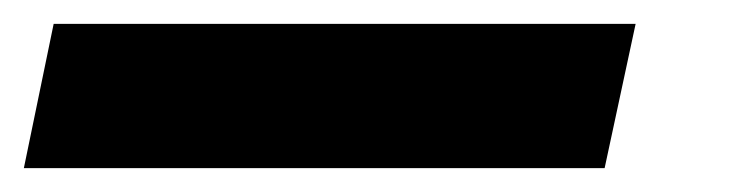

<svg xmlns="http://www.w3.org/2000/svg" viewBox="-78 -20 634 161"><path d="M-58 121 -33 0H455L429 121Z"/></svg>

Font: Geist
Style: Bold Italic
Weight: 700
Italic angle: -12°
Designer: Basement.studio, Andrés Briganti, Mateo Zaragoza
Foundry: Basement.studio, Vercel, Andrés Briganti, Guido Ferreyra, Mateo Zaragoza
Version: Version 1.500; ttfautohint (v1.8.4.7-5d5b)